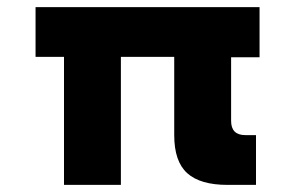

<svg xmlns="http://www.w3.org/2000/svg" viewBox="-20 -520 830 540"><path d="M630 -359V-180Q630 -140 670 -140H700V0H620Q543 0 506.5 -33Q470 -66 470 -140V-360H320V0H160V-360H80V-500H710V-359Z"/></svg>

Font: Goli Bold
Style: Regular
Weight: 700
Designer: jaikishan Patel
Foundry: MagicType
Version: Version 1.000